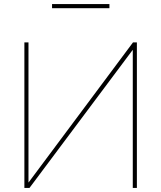

<svg xmlns="http://www.w3.org/2000/svg" viewBox="-20 -917 787 937"><path d="M99 0V-710H119V-26L629 -710H648V0H628V-674L124 0ZM234 -877V-897H514V-877Z"/></svg>

Font: Raleway Thin
Style: Regular
Weight: 100
Designer: Matt McInerney, Pablo Impallari, Rodrigo Fuenzalida
Foundry: Matt McInerney, Pablo Impallari, Rodrigo Fuenzalida
Version: Version 4.026